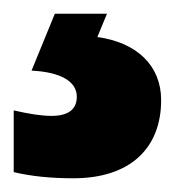

<svg xmlns="http://www.w3.org/2000/svg" viewBox="-56 -20 255 280"><path d="M179 126C179 76 144 42 86 34L100 0H24L-10 83C31 85 56 98 56 121C56 140 43 149 19 149C4 149 -14 146 -36 141V231C-11 237 18 240 51 240C134 240 179 196 179 126Z"/></svg>

Font: Noto Sans Ethiopic ExtraCondensed Black
Style: Regular
Weight: 900
Width: 2
Designer: Monotype Design Team
Foundry: Monotype Imaging Inc.
Version: Version 2.102